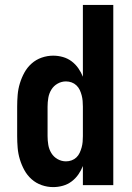

<svg xmlns="http://www.w3.org/2000/svg" viewBox="-20 -755 540 783"><path d="M197 8Q173 8 150 0Q127 -8 109 -24Q91 -40 79.5 -61Q68 -82 61 -105Q54 -128 52 -152Q50 -176 50 -200V-320Q50 -344 52 -368Q54 -392 61 -415Q68 -438 79.5 -459Q91 -480 109 -496Q127 -512 150 -520Q173 -528 197 -528Q217 -528 236.5 -522.5Q256 -517 272 -505Q288 -493 299.5 -476.5Q311 -460 318 -442V-735H442V0H318V-78Q311 -60 299.5 -43.5Q288 -27 272 -15Q256 -3 236.5 2.5Q217 8 197 8ZM249 -97Q261 -97 272 -101Q283 -105 291.5 -113Q300 -121 305 -132Q310 -143 313 -154Q316 -165 317 -176.5Q318 -188 318 -200V-320Q318 -332 317 -343.5Q316 -355 313 -366.5Q310 -378 305 -388.5Q300 -399 291.5 -407Q283 -415 272 -419Q261 -423 249 -423Q231 -423 215 -414Q199 -405 189.5 -389.5Q180 -374 177 -356Q174 -338 174 -320V-200Q174 -182 177 -164Q180 -146 189.5 -130.5Q199 -115 215 -106Q231 -97 249 -97Z"/></svg>

Font: Iosevka SS18 Extrabold
Style: Regular
Weight: 800
Monospace: yes
Designer: Belleve Invis
Foundry: Belleve Invis
Version: Version 25.1.1; ttfautohint (v1.8.4)